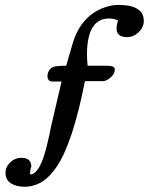

<svg xmlns="http://www.w3.org/2000/svg" viewBox="-20 -732 594 766"><path d="M553.7 -648.9Q553.7 -623 533.2 -603.5Q512.7 -584 486.8 -584Q444.8 -584 444.8 -619.1Q444.8 -627.9 450.7 -650.4Q434.6 -658.2 415.5 -658.2Q327.1 -658.2 327.1 -514.6Q327.1 -492.7 329.6 -469.7H407.7Q438 -469.7 438 -455.1Q438 -435.1 417 -419.4Q401.4 -408.2 391.1 -408.2H318.8Q270.5 -162.1 206.5 -67.4Q167.5 -9.3 120.6 5.9Q97.7 13.2 80.1 13.2Q45.4 13.2 23.7 -0.5Q2 -14.2 2 -42.5Q2 -66.4 21 -84.5Q40 -102.5 64.5 -102.5Q105 -102.5 105 -67.4Q100.1 -58.1 100.1 -36.1Q141.1 -36.1 169.9 -163.1Q177.7 -196.3 184.6 -231.4L225.6 -406.7H191.4Q169.4 -406.7 169.4 -428.2Q169.4 -440.9 175.8 -450.7Q182.1 -460.4 191.4 -464.4Q204.6 -469.7 244.1 -469.7L265.1 -541.5Q295.9 -665 394 -701.2Q424.3 -712.4 451.2 -712.4Q553.7 -712.4 553.7 -648.9Z"/></svg>

Font: Corben
Style: Regular
Weight: 400
Designer: vernon adams
Foundry: vernon adams
Version: Version 1.100